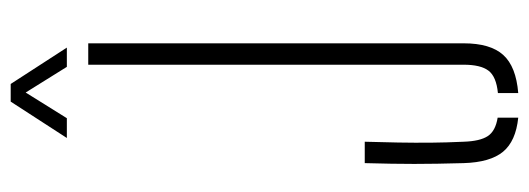

<svg xmlns="http://www.w3.org/2000/svg" viewBox="-335 -650 989 359"><g transform="rotate(-90 159.5 -470.5)"><path d="M119 4Q75 -0.5 55.2 -24.5Q35.5 -48.5 34 -98Q32.5 -150.5 32.5 -190.5Q32.5 -230.5 34 -283H74Q73 -250.5 72.5 -220.5Q72 -190.5 72.2 -160.5Q72.5 -130.5 74 -98Q75 -67.5 84.5 -53Q94 -38.5 119 -34.5ZM165 4V-34Q196 -37 207 -51.8Q218 -66.5 218 -98V-800H258V-98Q258 -48 236.2 -24Q214.5 0 165 4ZM81 -840 149 -945H182L250 -840H214L166 -917L118 -840Z"/></g></svg>

Font: Big Shoulders Stencil Text SC Thin
Style: Regular
Weight: 100
Designer: Patric King
Foundry: XO Type Co
Version: Version 2.001